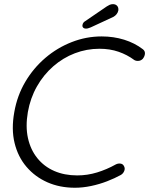

<svg xmlns="http://www.w3.org/2000/svg" viewBox="-20 -882 708 912"><path d="M658.2 -648.4Q668.9 -640.6 668.5 -627.9Q668 -615.2 658.2 -602.5Q649.4 -593.8 638.2 -592.8Q627 -591.8 618.2 -596.7Q584 -622.1 543 -636.2Q502 -650.4 452.1 -650.4Q391.6 -650.4 335.4 -628.9Q279.3 -607.4 232.9 -566.9Q186.5 -526.4 155.3 -471.2Q124 -416 112.3 -349.6Q100.6 -281.2 112.8 -226.1Q125 -170.9 157.2 -130.9Q189.5 -90.8 237.8 -69.8Q286.1 -48.8 346.7 -48.8Q395.5 -48.8 441.4 -63Q487.3 -77.1 529.3 -100.6Q540 -106.4 551.8 -105Q563.5 -103.5 568.4 -93.8Q575.2 -83 570.3 -70.3Q565.4 -57.6 553.7 -50.8Q525.4 -35.2 488.8 -21Q452.1 -6.8 412.6 1.5Q373 9.8 335.9 9.8Q263.7 9.8 205.1 -16.1Q146.5 -42 106 -89.4Q65.4 -136.7 49.3 -202.6Q33.2 -268.6 47.9 -349.6Q61.5 -427.7 100.1 -493.2Q138.7 -558.6 195.3 -606.9Q252 -655.3 320.8 -682.1Q389.6 -709 462.9 -709Q519.5 -709 569.8 -693.4Q620.1 -677.7 658.2 -648.4ZM388.7 -746.1Q378.9 -746.1 374.5 -751.5Q370.1 -756.8 372.1 -764.6Q373 -769.5 376 -773.9Q378.9 -778.3 385.7 -782.2L487.3 -851.6Q493.2 -855.5 500.5 -858.9Q507.8 -862.3 516.6 -862.3Q529.3 -862.3 536.6 -854Q543.9 -845.7 542 -832Q540 -822.3 533.7 -814.5Q527.3 -806.6 518.6 -801.8L411.1 -752Q405.3 -750 399.9 -748Q394.5 -746.1 388.7 -746.1Z"/></svg>

Font: Quicksand
Style: Italic
Weight: 400
Designer: Andrew Paglinawan
Foundry: Andrew Paglinawan
Version: Version 3.006